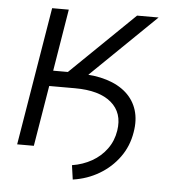

<svg xmlns="http://www.w3.org/2000/svg" viewBox="-49 -587 666 751"><g transform="rotate(5 283.5 -211.5)"><path d="M118.7 -238.3 128.4 -296.9H252Q314.5 -296.9 361.6 -282.2Q408.7 -267.6 439.2 -240Q469.7 -212.4 481.7 -173.6Q493.7 -134.8 485.4 -86.9Q476.6 -31.7 445.3 11.5Q414.1 54.7 367.4 82.3Q320.8 109.9 264.2 118.2L256.3 62.5Q298.8 55.7 333.7 35.9Q368.7 16.1 391.6 -15.4Q414.6 -46.9 420.9 -87.4Q432.1 -157.7 384.8 -198Q337.4 -238.3 241.7 -238.3ZM35.6 0 125.5 -542.5H190.9L150.9 -299.3H208.5L459 -542.5H543.5L230.5 -238.3H140.6L101.1 0Z"/></g></svg>

Font: Inter 17pt Light
Style: Italic
Weight: 300
Italic angle: -9.3988°
Version: Version 4.001;git-66647c0bb